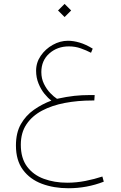

<svg xmlns="http://www.w3.org/2000/svg" viewBox="-20 -643 629 1000"><path d="M316.4 -622.6 350.6 -588.4 316.4 -554.2 282.2 -588.4ZM473.1 -147.9 471.2 -119.6H460Q385.3 -119.6 318.1 -106.9Q251 -94.2 199.2 -66.9Q147.5 -39.6 117.9 4.4Q88.4 48.3 88.4 110.8Q88.4 180.7 120.8 224.4Q153.3 268.1 208.3 288.3Q263.2 308.6 330.1 308.6Q377.9 308.6 425 299.3Q472.2 290 513.2 276.4L520.5 303.2Q432.6 337.4 336.4 337.4Q260.3 337.4 198.2 314.2Q136.2 291 99.6 241.7Q63 192.4 63 114.7Q63 48.3 88.9 3.2Q114.7 -42 157 -71.5Q199.2 -101.1 247.6 -119.1Q230.5 -131.3 211.9 -154.1Q193.4 -176.8 180.7 -207.8Q168 -238.8 168 -274.4Q168 -317.4 192.4 -352.8Q216.8 -388.2 254.9 -409.4Q293 -430.7 334 -430.7Q362.8 -430.7 395 -421.1Q427.2 -411.6 462.9 -389.6L454.1 -368.2Q429.7 -380.9 400.6 -391.1Q371.6 -401.4 338.9 -401.4Q278.3 -401.4 236.8 -364.5Q195.3 -327.6 195.3 -267.6Q195.3 -233.9 209 -206.1Q222.7 -178.2 241.7 -158.4Q260.7 -138.7 276.9 -128.4Q328.6 -139.6 367.2 -143.8Q405.8 -147.9 446.8 -147.9Z"/></svg>

Font: Vazirmatn FD Thin
Style: Regular
Weight: 100
Designer: Saber Rastikerdar
Foundry: Saber Rastikerdar
Version: Version 33.003